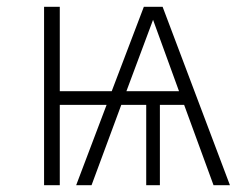

<svg xmlns="http://www.w3.org/2000/svg" viewBox="-20 -542 710 562"><path d="M605 0H653L456 -522H401L307 -275H155V-522H109V0H155V-235H292L203 0H248L335 -235H408V0H448V-235H519ZM350 -275 428 -484 504 -275Z"/></svg>

Font: Fira Sans ExtraLight
Style: Regular
Weight: 200
Designer: bBox Type GmbH & Carrois Corporate GbR & Edenspiekermann AG
Foundry: bBox Type GmbH & Carrois Corporate GbR & Edenspiekermann AG
Version: Version 4.300;PS 004.300;hotconv 1.0.88;makeotf.lib2.5.64775